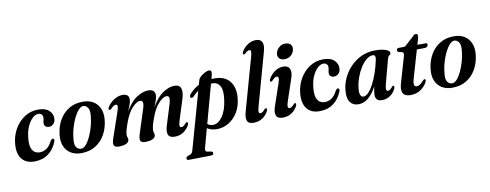

<svg xmlns="http://www.w3.org/2000/svg" viewBox="-74 -1119 4459 1748"><g transform="rotate(-10 2155.0 -245.0)"><path d="M274 -411Q248 -411 221.2 -387Q194.5 -363 174 -319Q153.5 -275 147 -215Q138 -138.5 160 -101.2Q182 -64 228.5 -64Q261.5 -64 291.8 -84.2Q322 -104.5 344 -150.5Q356 -167 365.5 -166.5Q373 -166 376.8 -158.2Q380.5 -150.5 373.5 -134Q348 -69 295.5 -29.8Q243 9.5 166 9.5Q88 9.5 49.2 -41.2Q10.5 -92 20.5 -185Q27.5 -256 62.5 -316.2Q97.5 -376.5 153.5 -413.2Q209.5 -450 279.5 -450Q348 -450 380.8 -418.2Q413.5 -386.5 411.5 -344.5Q410.5 -312 392 -295Q373.5 -278 350 -278Q331 -278 319 -289Q307 -300 307.5 -318.5Q308 -333.5 311.5 -344.5Q315 -355.5 315 -371Q315 -389 304.5 -400Q294 -411 274 -411Z M695.5 -450Q781.5 -449 826.2 -393Q871 -337 860 -247Q852 -175 819 -117Q786 -59 730.5 -25Q675 9 599 9Q543.5 9 503.5 -15.5Q463.5 -40 444.5 -85.2Q425.5 -130.5 433 -192Q441 -266 474.5 -324.5Q508 -383 564 -417Q620 -451 695.5 -450ZM605 -31Q627.5 -31 649.8 -56Q672 -81 691 -121.5Q710 -162 723.2 -208.2Q736.5 -254.5 741 -297Q749.5 -357 733.5 -383.2Q717.5 -409.5 691 -410.5Q668.5 -411 645.8 -386Q623 -361 603.2 -320.5Q583.5 -280 569.8 -233Q556 -186 552 -142.5Q543 -80.5 559.8 -55.8Q576.5 -31 605 -31Z M1154 -76 1223 -291Q1236.5 -332.5 1231.5 -350Q1226.5 -367.5 1207 -367.5Q1177 -367.5 1133.8 -322Q1090.5 -276.5 1058 -181Q1043.5 -140.5 1038.5 -118Q1033.5 -95.5 1033.5 -82.5Q1033.5 -70.5 1037.5 -61Q1041.5 -51.5 1041.5 -39Q1041.5 -16.5 1016.8 -3.8Q992 9 946.5 9Q908 9 900.8 -12Q893.5 -33 910 -78.5L988 -306Q1000.5 -342 998.8 -356.5Q997 -371 983.5 -371Q974 -371 962.8 -364Q951.5 -357 934 -338.5Q927 -332.5 921 -333.5Q913.5 -334 912.5 -342.2Q911.5 -350.5 918 -360.5Q943 -400 981.5 -424Q1020 -448 1059.5 -448Q1118 -448 1118 -398Q1118 -377.5 1108 -350.5Q1098 -323.5 1085.5 -291.5Q1135.5 -378.5 1192.5 -413.2Q1249.5 -448 1297 -448Q1359 -448 1359 -392.5Q1359 -374 1349.8 -348.2Q1340.5 -322.5 1328 -289.5Q1377.5 -375 1433.5 -411.5Q1489.5 -448 1539 -448Q1588 -448 1598.8 -411Q1609.5 -374 1589 -312L1532 -131.5Q1520 -94.5 1522.5 -80.2Q1525 -66 1537.5 -66Q1547 -66 1557.2 -72.5Q1567.5 -79 1583 -96.5Q1589.5 -103 1594 -102Q1600 -101.5 1602 -93.5Q1604 -85.5 1597 -71.5Q1576.5 -35.5 1542.5 -13.2Q1508.5 9 1463 9Q1414.5 9 1403.5 -21.2Q1392.5 -51.5 1409 -104L1467 -291Q1479.5 -332.5 1475 -350Q1470.5 -367.5 1451 -367.5Q1421 -367.5 1377.8 -322Q1334.5 -276.5 1302 -181Q1287.5 -141 1282.8 -118Q1278 -95 1278 -81.5Q1278 -69.5 1281.8 -60.2Q1285.5 -51 1285.5 -38.5Q1285.5 -16.5 1260.8 -3.5Q1236 9.5 1191 9.5Q1152.5 9.5 1146 -11Q1139.5 -31.5 1154 -76Z M1693 -320Q1678 -306 1667 -316Q1661.5 -322 1663.8 -332Q1666 -342 1675 -351Q1712 -393 1760.5 -418L1773 -462Q1777.5 -478 1797 -494Q1816.5 -510 1838.5 -520.5Q1860.5 -531 1872.5 -531Q1904 -531 1891.5 -484L1882.5 -450Q1899.5 -451 1917 -451Q2006 -449.5 2051 -392.8Q2096 -336 2087.5 -241Q2081 -164.5 2047.2 -108.5Q2013.5 -52.5 1962 -22Q1910.5 8.5 1852 8Q1797.5 7.5 1763.5 -17L1717 154Q1712 172 1714.5 182Q1717 192 1732 194.5L1764.5 199.5Q1781.5 203.5 1781.5 215.5Q1781.5 235.5 1758 235.5L1553 239Q1532.5 239 1532.5 222Q1532.5 210 1551.5 201.5Q1575.5 195 1584 187.2Q1592.5 179.5 1597.5 162L1746 -366Q1718 -347 1693 -320ZM1824 -36Q1872 -35.5 1912 -91.5Q1952 -147.5 1964.5 -246.5Q1976 -331.5 1953.8 -370Q1931.5 -408.5 1891.5 -409.5Q1881 -410 1871 -409L1774 -54Q1793.5 -36.5 1824 -36Z M2396.5 -614 2262.5 -133Q2251.5 -93.5 2253.5 -79.8Q2255.5 -66 2268 -66Q2277 -66 2287.5 -72.2Q2298 -78.5 2312 -96Q2319 -103.5 2324.5 -102.5Q2330.5 -102 2332.5 -93.8Q2334.5 -85.5 2327 -71.5Q2307.5 -35.5 2273 -13.2Q2238.5 9 2191.5 9Q2145 9 2133.8 -20.2Q2122.5 -49.5 2138 -104.5L2274 -588.5Q2283.5 -623 2281.5 -636Q2279.5 -649 2267.5 -649Q2259.5 -649 2250 -644Q2240.5 -639 2226 -625Q2217 -617.5 2212 -619Q2206 -619.5 2204.5 -627.2Q2203 -635 2210 -647.5Q2232 -684 2267 -706.5Q2302 -729 2341.5 -729Q2384.5 -729 2398.2 -699.5Q2412 -670 2396.5 -614Z M2569.5 -512Q2540.5 -512 2525 -526.5Q2509.5 -541 2509 -563.5Q2509 -583.5 2520.2 -603.8Q2531.5 -624 2551.8 -637.5Q2572 -651 2599 -651Q2630 -651 2645.5 -636.2Q2661 -621.5 2661 -599.5Q2661 -567 2636.5 -539.5Q2612 -512 2569.5 -512ZM2532 -130Q2520.5 -95 2522.5 -80.5Q2524.5 -66 2538 -66Q2546.5 -66 2557 -72.2Q2567.5 -78.5 2582.5 -96Q2589 -103 2594 -102Q2600 -101.5 2601.8 -93.2Q2603.5 -85 2596.5 -71Q2576 -34.5 2542 -12.8Q2508 9 2462.5 9Q2414.5 9 2402.2 -21.5Q2390 -52 2408.5 -105L2476.5 -304.5Q2488.5 -338.5 2486.8 -353.5Q2485 -368.5 2471.5 -368.5Q2462 -368.5 2451.5 -361.8Q2441 -355 2424 -336.5Q2417.5 -330.5 2412.5 -331.5Q2406.5 -332 2404.8 -339.8Q2403 -347.5 2410 -360.5Q2433.5 -400.5 2469 -424.2Q2504.5 -448 2545 -448Q2590 -448 2604 -416.5Q2618 -385 2599.5 -331Z M2909.5 -411Q2883.5 -411 2856.8 -387Q2830 -363 2809.5 -319Q2789 -275 2782.5 -215Q2773.5 -138.5 2795.5 -101.2Q2817.5 -64 2864 -64Q2897 -64 2927.2 -84.2Q2957.5 -104.5 2979.5 -150.5Q2991.5 -167 3001 -166.5Q3008.5 -166 3012.2 -158.2Q3016 -150.5 3009 -134Q2983.5 -69 2931 -29.8Q2878.5 9.5 2801.5 9.5Q2723.5 9.5 2684.8 -41.2Q2646 -92 2656 -185Q2663 -256 2698 -316.2Q2733 -376.5 2789 -413.2Q2845 -450 2915 -450Q2983.5 -450 3016.2 -418.2Q3049 -386.5 3047 -344.5Q3046 -312 3027.5 -295Q3009 -278 2985.5 -278Q2966.5 -278 2954.5 -289Q2942.5 -300 2943 -318.5Q2943.5 -333.5 2947 -344.5Q2950.5 -355.5 2950.5 -371Q2950.5 -389 2940 -400Q2929.5 -411 2909.5 -411Z M3439.5 -134.5Q3429 -94 3431.8 -79.5Q3434.5 -65 3447 -65Q3456 -65 3466 -71.8Q3476 -78.5 3490.5 -96Q3497.5 -103.5 3502.5 -102.5Q3516 -101 3506 -74Q3487.5 -35.5 3454.2 -13.2Q3421 9 3380 9Q3319 9 3319 -50.5Q3319 -76.5 3330.5 -126.5Q3295 -60 3253.5 -25.5Q3212 9 3162 9Q3112 9 3085.5 -27.2Q3059 -63.5 3066 -135.5Q3070.5 -192 3096 -247.5Q3121.5 -303 3164.5 -348.2Q3207.5 -393.5 3266 -420.8Q3324.5 -448 3395 -448Q3458.5 -448 3494 -434Q3529.5 -420 3528 -402Q3527 -387.5 3515.5 -381.5Q3504 -375.5 3499 -357.5ZM3187 -135.5Q3181 -92 3191.2 -72Q3201.5 -52 3218.5 -52Q3241 -52 3265.2 -77.2Q3289.5 -102.5 3312.5 -146.2Q3335.5 -190 3354.8 -246Q3374 -302 3386.5 -363Q3390.5 -384.5 3386.8 -396.2Q3383 -408 3364.5 -408Q3335.5 -408 3306 -383.8Q3276.5 -359.5 3251.5 -319.5Q3226.5 -279.5 3209.2 -231.5Q3192 -183.5 3187 -135.5Z M3635 -389.5 3604 -396Q3591 -403.5 3591 -414.5Q3591 -433.5 3615 -433.5H3653.5Q3663.5 -433.5 3670 -436.5Q3676.5 -439.5 3684.5 -448.5L3759 -516Q3770.5 -530.5 3785 -530.5Q3803 -530.5 3803 -511.5Q3803 -506.5 3801.5 -498.8Q3800 -491 3797 -479.5L3783 -431.5H3861Q3875 -431.5 3875 -418Q3875 -405 3865.8 -397.8Q3856.5 -390.5 3841.5 -390.5H3771L3696 -133Q3684 -91 3690 -75.5Q3696 -60 3714 -60Q3742 -60 3776.5 -102Q3787 -113 3793.5 -112Q3805 -110.5 3800.5 -93Q3785 -53 3742.8 -22Q3700.5 9 3642 9Q3590.5 9 3573.5 -22.8Q3556.5 -54.5 3577.5 -121L3642 -343Q3649 -365 3647.5 -374.8Q3646 -384.5 3635 -389.5Z M4125.5 -450Q4211.5 -449 4256.2 -393Q4301 -337 4290 -247Q4282 -175 4249 -117Q4216 -59 4160.5 -25Q4105 9 4029 9Q3973.5 9 3933.5 -15.5Q3893.5 -40 3874.5 -85.2Q3855.5 -130.5 3863 -192Q3871 -266 3904.5 -324.5Q3938 -383 3994 -417Q4050 -451 4125.5 -450ZM4035 -31Q4057.5 -31 4079.8 -56Q4102 -81 4121 -121.5Q4140 -162 4153.2 -208.2Q4166.5 -254.5 4171 -297Q4179.5 -357 4163.5 -383.2Q4147.5 -409.5 4121 -410.5Q4098.5 -411 4075.8 -386Q4053 -361 4033.2 -320.5Q4013.5 -280 3999.8 -233Q3986 -186 3982 -142.5Q3973 -80.5 3989.8 -55.8Q4006.5 -31 4035 -31Z"/></g></svg>

Font: Fraunces 144pt S050 SemiBold
Style: Italic
Weight: 600
Italic angle: -16°
Version: Version 1.000; ttfautohint (v1.8.3)